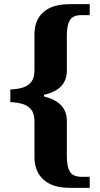

<svg xmlns="http://www.w3.org/2000/svg" viewBox="-20 -780 482 925"><path d="M316.6 125.1Q232.7 125.1 189.3 85.2Q146 45.4 146 -23V-194.1Q146 -232.2 130.5 -251.8Q115 -271.4 88.5 -279.1Q62.1 -286.9 29.7 -287.9V-349Q62.1 -350 88.5 -357.8Q115 -365.5 130.5 -385.1Q146 -404.7 146 -441.8V-614.1Q146 -683.8 189.3 -721.9Q232.7 -760 316.6 -760H412.2V-707.1H372.9Q330.7 -707.1 316.3 -682.4Q302 -657.6 302 -610.3V-439.8Q302 -394.9 275.9 -365.9Q249.9 -336.9 192.1 -323.2V-315.3Q249.1 -300.6 275.5 -271.5Q302 -242.4 302 -197.1V-25.8Q302 21.1 316.3 46.4Q330.7 71.7 372.9 71.7H412.2V125.1Z"/></svg>

Font: Noto Serif Hebrew
Style: Regular
Weight: 400
Designer: Monotype Design Team
Foundry: Monotype Imaging Inc.
Version: Version 2.003